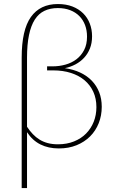

<svg xmlns="http://www.w3.org/2000/svg" viewBox="-20 -730 578 952"><path d="M114 -101.5Q127.5 -81 142.8 -65Q158 -49 176.2 -37.8Q194.5 -26.5 217 -20.5Q239.5 -14.5 267.5 -14.5Q311.5 -14.5 347 -28.8Q382.5 -43 407 -68Q431.5 -93 444.8 -126.5Q458 -160 458 -199Q458 -241 442.8 -274.5Q427.5 -308 399.5 -331.8Q371.5 -355.5 332 -368.2Q292.5 -381 243.5 -381H213.5V-401H241Q273.5 -401 304.2 -409.5Q335 -418 358.8 -436Q382.5 -454 397 -481.8Q411.5 -509.5 411.5 -548.5Q411.5 -579.5 401.8 -605.5Q392 -631.5 373.5 -650.2Q355 -669 328 -679.5Q301 -690 266.5 -690Q229 -690 200.2 -676.2Q171.5 -662.5 152.5 -632.8Q133.5 -603 123.8 -556.2Q114 -509.5 114 -443.5ZM87.5 -444Q87.5 -581.5 133.2 -645.8Q179 -710 267 -710Q307.5 -710 339 -697.8Q370.5 -685.5 392.2 -664Q414 -642.5 425.2 -613.2Q436.5 -584 436.5 -550Q436.5 -516.5 426 -490Q415.5 -463.5 397.2 -443.8Q379 -424 354.5 -411Q330 -398 301.5 -392Q344 -386 378 -370Q412 -354 435.5 -329.5Q459 -305 471.8 -272.5Q484.5 -240 484.5 -200.5Q484.5 -157 469.5 -119.2Q454.5 -81.5 426.8 -53.8Q399 -26 359.8 -10Q320.5 6 272 6Q220 6 180.5 -13.8Q141 -33.5 114 -74.5V202.5H87.5Z"/></svg>

Font: Lato ExtraLight
Style: Regular
Weight: 275
Designer: Lukasz Dziedzic with Adam Twardoch and Botio Nikoltchev
Foundry: tyPoland Lukasz Dziedzic
Version: Version 2.015; 2015-08-06; http://www.latofonts.com/